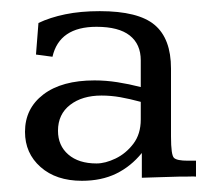

<svg xmlns="http://www.w3.org/2000/svg" viewBox="-20 -657 393 341"><path d="M125.5 -335.9Q79.6 -335.9 52 -360.4Q24.4 -384.8 24.4 -422.9Q24.4 -464.4 57.1 -489.3Q89.8 -514.2 147.9 -514.2Q168 -514.2 188.5 -511Q209 -507.8 230 -502.4V-549.8Q230 -578.6 210.4 -594Q190.9 -609.4 151.4 -609.4Q85.4 -609.4 73.2 -556.2L43.9 -560.1L48.3 -616.2Q68.8 -626 95.9 -631.6Q123 -637.2 157.2 -637.2Q225.6 -637.2 254.6 -612.8Q283.7 -588.4 283.7 -535.2V-414.6Q283.7 -381.3 289.1 -376.5Q294.4 -371.6 313.5 -371.6H328.1V-343.3Q323.2 -343.8 318.1 -343.5Q313 -343.3 307.9 -343.3Q302.7 -343.3 297.4 -343.3Q280.3 -342.8 263.4 -342.3Q246.6 -341.8 231.9 -341.3V-385.3Q212.4 -361.3 186.3 -348.6Q160.2 -335.9 125.5 -335.9ZM151.4 -366.7Q167 -366.7 185.3 -375.5Q203.6 -384.3 216.8 -401.6Q230 -418.9 230 -444.8V-476.1Q210.4 -481.4 193.6 -484.4Q176.8 -487.3 160.2 -487.3Q126 -487.3 104.5 -470.7Q83 -454.1 83 -424.8Q83 -398.4 101.3 -382.6Q119.6 -366.7 151.4 -366.7Z"/></svg>

Font: Kameron
Style: Regular
Weight: 400
Designer: Vernon Adams
Foundry: Vernon Adams
Version: Version 1.100